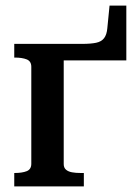

<svg xmlns="http://www.w3.org/2000/svg" viewBox="-20 -667 497 687"><path d="M92 -81V-428Q92 -448 75.5 -454.5Q59 -461 33 -461H31V-510H208V-80Q208 -67 216 -60Q224 -53 237.5 -50.5Q251 -48 269 -48H280V0H31V-48H32Q59 -48 75.5 -54.5Q92 -61 92 -81ZM152 -510H274Q305 -510 324 -514Q343 -518 352.5 -530.5Q362 -543 364 -566L372 -647H432V-451H152Z"/></svg>

Font: Roboto Serif 28pt Condensed Medium
Style: Regular
Weight: 500
Width: 3
Designer: Greg Gazdowicz
Foundry: Commercial Type
Version: Version 1.008